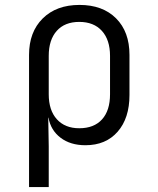

<svg xmlns="http://www.w3.org/2000/svg" viewBox="-20 -580 640 780"><path d="M98 180V-357Q98 -450 153.5 -505Q209 -560 303 -560Q397 -560 451.5 -505.5Q506 -451 506 -357V-194Q506 -100 458 -45Q410 10 327 10Q266 10 226 -20.5Q186 -51 177 -102H176L178 15V180ZM302 -59Q362 -59 394.5 -95Q427 -131 427 -197V-353Q427 -418 394 -454.5Q361 -491 302 -491Q243 -491 210.5 -454.5Q178 -418 178 -353V-197Q178 -132 211 -95.5Q244 -59 302 -59Z"/></svg>

Font: Pitagon Sans Mono Light
Style: Regular
Weight: 300
Monospace: yes
Designer: Travis Tran
Foundry: Pitagon
Version: Version 1.001; ttfautohint (v1.8.4.7-5d5b);gftools[0.9.26]